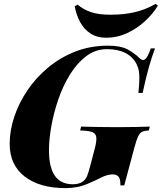

<svg xmlns="http://www.w3.org/2000/svg" viewBox="-20 -958 836 992"><path d="M356 -6Q369 -6 383 -9Q397 -12 408 -20Q423 -31 430 -48.5Q437 -66 446 -100L469 -188Q480 -229 477.5 -249Q475 -269 455.5 -276Q436 -283 394 -284L399 -304Q422 -303 455 -302.5Q488 -302 523.5 -301.5Q559 -301 589 -301Q640 -301 683.5 -302Q727 -303 754 -304L749 -284Q727 -283 714.5 -277Q702 -271 693.5 -253Q685 -235 675 -198L622 0H602Q603 -32 593 -44.5Q583 -57 563 -57Q535 -57 504.5 -41.5Q474 -26 448 -15Q411 2 380.5 8Q350 14 320 14Q185 14 107.5 -46Q30 -106 30 -215Q30 -283 53.5 -354Q77 -425 121.5 -491Q166 -557 228.5 -609Q291 -661 369 -691.5Q447 -722 538 -722Q603 -722 638.5 -703Q674 -684 702 -657Q717 -642 730 -652Q743 -662 759 -708H781Q766 -669 750 -613.5Q734 -558 717 -478H695Q697 -498 698.5 -516.5Q700 -535 700 -553Q700 -574 697.5 -591Q695 -608 686 -626Q667 -664 628.5 -684Q590 -704 532 -704Q474 -704 426.5 -668.5Q379 -633 342.5 -574.5Q306 -516 282 -446.5Q258 -377 245.5 -307.5Q233 -238 233 -182Q233 -92 264 -49Q295 -6 356 -6ZM551 -882Q624 -882 680 -896Q736 -910 784 -938L796 -929Q770 -886 728.5 -848Q687 -810 636 -786.5Q585 -763 530 -763Q481 -763 447.5 -785Q414 -807 394 -844Q374 -881 366 -926L381 -934Q412 -908 451 -895Q490 -882 551 -882Z"/></svg>

Font: Playfair Display Black
Style: Italic
Weight: 900
Italic angle: -14°
Designer: Claus Eggers Sørensen
Foundry: Claus Eggers Sørensen
Version: Version 1.203